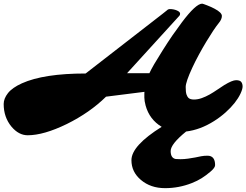

<svg xmlns="http://www.w3.org/2000/svg" viewBox="-25 -688 1313 1023"><path d="M1080.6 141.6Q1121.1 141.6 1121.1 191.9Q1121.1 205.6 1096.7 226.3Q1072.3 247.1 1049.3 261.5Q1026.4 275.9 996.6 287.6Q928.2 314.5 854.5 314.5Q777.3 314.5 725.6 270.5Q675.3 228 675.3 165.5Q675.3 88.4 836.4 -12.2Q771.5 -51.3 751 -125Q744.1 -150.9 744.1 -168V-189.5Q744.1 -193.8 744.6 -198.7L540 -172.9Q453.6 -87.9 331.1 -27.3Q208 32.7 122.6 32.7Q74.7 32.7 36.1 -13.2Q-5.4 -63.5 -5.4 -133.8Q-5.4 -162.6 17.3 -191.7Q40 -220.7 91.8 -244.1Q208 -296.4 431.2 -296.4L839.8 -613.3Q860.4 -629.4 864.3 -632.8Q870.6 -639.6 880.6 -639.6Q890.6 -639.6 900.1 -637.7Q909.7 -635.7 917.5 -632.3Q934.6 -625 934.6 -615.2Q934.6 -608.4 931.2 -604.5L651.9 -297.9H771Q778.8 -315.4 796.9 -346.7L841.8 -419.9Q868.2 -461.9 893.6 -499L942.9 -567.4Q1018.6 -668.5 1052.2 -668.5Q1055.7 -668.5 1078.9 -659.4Q1102.1 -650.4 1118.2 -641.6Q1157.2 -621.1 1157.2 -603Q1157.2 -585.9 1142.1 -567.1Q1127 -548.3 1110.1 -522.9Q1093.3 -497.6 1074 -465.6Q1054.7 -433.6 1035.2 -397.7Q1015.6 -361.8 1000 -328.1Q964.4 -251.5 964.4 -224.4Q964.4 -197.3 968.5 -185.1Q972.7 -172.9 978.5 -167Q987.8 -157.7 1008.3 -157.7Q1028.8 -157.7 1050 -165.3Q1071.3 -172.9 1091.6 -184.3Q1111.8 -195.8 1131.3 -209.2Q1150.9 -222.7 1169.4 -234.4Q1212.4 -260.7 1232.9 -260.7Q1253.4 -260.7 1260.5 -251.2Q1267.6 -241.7 1267.6 -227.3Q1267.6 -212.9 1256.3 -189Q1245.1 -165 1225.1 -139.6Q1205.1 -114.3 1177 -89.1Q1148.9 -64 1115.7 -43Q1042.5 3.4 966.8 12.7Q884.3 79.6 884.3 116.7Q884.3 154.3 911.1 159.2Q918 160.2 937 160.2Q956.1 160.2 977.3 157.2Q998.5 154.3 1015.6 150.9L1046.9 144.5Q1062 141.6 1080.6 141.6Z"/></svg>

Font: Sarina
Style: Regular
Weight: 400
Designer: James Grieshaber
Foundry: James Grieshaber
Version: Version 1.001